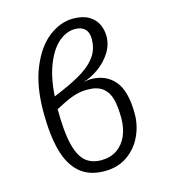

<svg xmlns="http://www.w3.org/2000/svg" viewBox="-114 -856 844 957"><g transform="rotate(-15 307.5 -377.5)"><path d="M526.2 -226.7Q526.2 -168.2 501 -113.6Q475.9 -59 426.7 -24.4Q377.4 10.3 308.7 10.3Q228.7 10.3 180.3 -32.1Q131.8 -74.4 110.3 -154.6Q88.7 -234.9 88.7 -354.4Q88.7 -486.2 126.9 -579.2Q165.1 -672.3 225.4 -718.7Q285.6 -765.1 351.3 -765.1Q401 -765.1 432.1 -746.7Q463.1 -728.2 476.7 -699.2Q490.3 -670.3 490.3 -637.9Q490.3 -592.8 465.1 -553.3Q440 -513.8 401 -485.9Q362.1 -457.9 320.5 -445.6Q345.6 -450.8 358.5 -450.8Q435.9 -450.8 481 -398.2Q526.2 -345.6 526.2 -226.7ZM163.1 -413.8 198.5 -428.7Q275.9 -461.5 322.6 -492.1Q369.2 -522.6 392.6 -559Q415.9 -595.4 415.9 -643.6Q415.9 -677.4 397.9 -694.9Q380 -712.3 347.7 -712.3Q303.1 -712.3 263.6 -679Q224.1 -645.6 196.9 -578.5Q169.7 -511.3 163.1 -413.8ZM455.9 -223.1Q455.9 -282.1 445.9 -321Q435.9 -360 408.2 -382.3Q380.5 -404.6 329.2 -404.6Q295.9 -404.6 265.9 -395.9Q235.9 -387.2 195.9 -366.7L161 -348.7Q161 -234.9 176.7 -169Q192.3 -103.1 223.8 -74.9Q255.4 -46.7 306.7 -46.7Q353.3 -46.7 387.2 -69.7Q421 -92.8 438.5 -132.8Q455.9 -172.8 455.9 -223.1Z"/></g></svg>

Font: Fira Code Fixed Light
Style: Regular
Weight: 300
Monospace: yes
Designer: Carrois Corporate, Edenspiekermann AG, Nikita Prokopov
Foundry: Carrois Corporate, Edenspiekermann AG, Nikita Prokopov
Version: Version 5.002